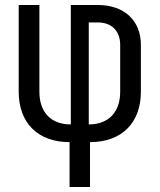

<svg xmlns="http://www.w3.org/2000/svg" viewBox="-20 -570 640 770"><path d="M341 180V0C469 0 545 -78 545 -202V-390C545 -488 478 -550 372 -550H264V-71C184 -71 138 -120 138 -202V-550H55V-202C55 -78 131 0 259 0V180ZM336 -480H372C428 -480 462 -446 462 -390V-202C462 -120 415 -71 336 -71Z"/></svg>

Font: Tekne LDO
Style: Regular
Weight: 400
Monospace: yes
Designer: Alessio Laiso, Mario Rullo, Paolo Rosset
Foundry: Alessio Laiso
Version: Version 1.000;hotconv 1.0.109;makeotfexe 2.5.65596